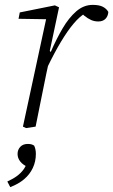

<svg xmlns="http://www.w3.org/2000/svg" viewBox="-20 -519 464 787"><path d="M174 -243 171 -306H188Q211 -359 236.5 -402.5Q262 -446 292.5 -472.5Q323 -499 360 -499Q387 -499 402 -491Q417 -483 424 -470Q423 -453 412.5 -442Q402 -431 383 -431Q367 -431 353.5 -437Q340 -443 325 -455L310 -469L352 -467L330 -465Q307 -452 282 -422.5Q257 -393 230 -348Q203 -303 174 -243ZM74 0 173 -459 182 -440 56 -442 61 -468 205 -497 222 -489 184 -310 189 -305 170 -218Q159 -164 148 -109.5Q137 -55 126 0L87 6ZM127 112Q127 143 114.5 169.5Q102 196 79 215.5Q56 235 22 248L10 225Q34 214 49.5 202.5Q65 191 75.5 177Q86 163 92 144L95 166Q74 157 63 143Q52 129 52 112Q52 95 63 83Q74 71 94 71Q104 71 110 73Q116 75 120 78Q123 84 125 92.5Q127 101 127 112Z"/></svg>

Font: Source Serif 4 Light
Style: Italic
Weight: 300
Italic angle: -12°
Designer: Frank Grießhammer
Foundry: Adobe Systems Incorporated
Version: Version 4.004;hotconv 1.0.116;makeotfexe 2.5.65601